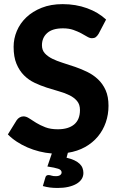

<svg xmlns="http://www.w3.org/2000/svg" viewBox="-20 -754 591 952"><path d="M469 -586.5Q462 -575 454.8 -569.8Q447.5 -564.5 436 -564.5Q425 -564.5 412.2 -572.2Q399.5 -580 382.5 -589Q365.5 -598 343.5 -605.8Q321.5 -613.5 292 -613.5Q240 -613.5 214 -590.2Q188 -567 188 -529.5Q188 -505.5 202.2 -489.8Q216.5 -474 239.8 -462.5Q263 -451 292.5 -442Q322 -433 353 -422.2Q384 -411.5 413.5 -397Q443 -382.5 466.2 -360.5Q489.5 -338.5 503.8 -306.8Q518 -275 518 -229.5Q518 -186 504.5 -147Q491 -108 465.2 -77Q439.5 -46 402 -25Q364.5 -4 316.5 3.5L310 28Q333.5 33.5 349.5 41.2Q365.5 49 375.2 58.5Q385 68 389.2 79.5Q393.5 91 393.5 103.5Q393.5 121 384.2 134.8Q375 148.5 358.2 158Q341.5 167.5 318 172.8Q294.5 178 266 178Q245.5 178 227.8 175.8Q210 173.5 192.5 168.5L205 126Q208 114 220.5 114Q227.5 114 235.5 116.8Q243.5 119.5 256.5 119.5Q271.5 119.5 278.5 114Q285.5 108.5 285.5 101Q285.5 88.5 268.8 82.8Q252 77 215 71.5L237 7Q205.5 4.5 174.8 -3.2Q144 -11 115.8 -23.2Q87.5 -35.5 62.8 -51.8Q38 -68 19 -87.5L63 -158.5Q68.5 -166.5 77.5 -171.8Q86.5 -177 96.5 -177Q110 -177 125 -167Q140 -157 159.5 -145Q179 -133 204.8 -123Q230.5 -113 266.5 -113Q319 -113 347.8 -137Q376.5 -161 376.5 -208.5Q376.5 -236 362.2 -253Q348 -270 325 -281.5Q302 -293 272.5 -301.2Q243 -309.5 212 -319.5Q181 -329.5 151.5 -343.5Q122 -357.5 99 -380.5Q76 -403.5 61.8 -437.5Q47.5 -471.5 47.5 -522Q47.5 -562.5 63.5 -600.5Q79.5 -638.5 110.5 -668Q141.5 -697.5 186.8 -715.5Q232 -733.5 290.5 -733.5Q356 -733.5 411.8 -713.2Q467.5 -693 506 -657Z"/></svg>

Font: LatoLatin Heavy
Style: Regular
Weight: 800
Designer: Lukasz Dziedzic with Adam Twardoch and Botio Nikoltchev
Foundry: tyPoland Lukasz Dziedzic
Version: Version 2.015; 2015-08-06; http://www.latofonts.com/